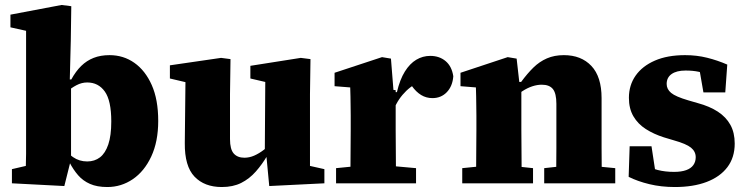

<svg xmlns="http://www.w3.org/2000/svg" viewBox="-20 -738 3008 773"><path d="M28 0V-57L84 -70Q85 -94 85 -119Q85 -144 85 -168.5Q85 -193 85 -215V-614L22 -628V-679L228 -718L267 -713L265 -574L261 -418L266 -411V-86L263 -85L239 11ZM412 15Q371 15 342.5 2.5Q314 -10 294.5 -32.5Q275 -55 260 -84H217L221 -154Q249 -123 274 -105.5Q299 -88 331 -88Q361 -88 382.5 -104.5Q404 -121 416 -156.5Q428 -192 428 -249Q428 -333 402 -369.5Q376 -406 331 -406Q309 -406 288 -395Q267 -384 249.5 -368.5Q232 -353 217 -339L213 -418H267Q285 -451 307 -472.5Q329 -494 357 -505Q385 -516 421 -516Q477 -516 521 -485Q565 -454 591 -395.5Q617 -337 617 -251Q617 -168 589 -108Q561 -48 514.5 -16.5Q468 15 412 15Z M873 15Q803 15 763 -27Q723 -69 724 -162L727 -442L766 -398L664 -422V-475L870 -505L908 -500L906 -359V-178Q906 -137 921 -120Q936 -103 964 -103Q984 -103 1003.5 -111.5Q1023 -120 1042.5 -135Q1062 -150 1079 -167L1091 -113H1057Q1036 -77 1010 -47.5Q984 -18 951 -1.5Q918 15 873 15ZM1064 11 1053 -105 1046 -106 1048 -408 988 -422V-473L1191 -505L1230 -500L1228 -359V-70L1286 -57V0Z M1333 0V-61L1434 -71H1544L1655 -61V0ZM1390 0Q1391 -30 1391 -67Q1391 -104 1391.5 -143Q1392 -182 1392 -215V-273Q1392 -297 1391.5 -315Q1391 -333 1391 -350Q1391 -367 1390 -386L1327 -391V-445L1518 -508L1554 -502L1564 -376L1573 -375V-215Q1573 -182 1573.5 -143Q1574 -104 1574 -67Q1574 -30 1575 0ZM1558 -275 1538 -367H1578Q1590 -418 1610 -450Q1630 -482 1656 -497.5Q1682 -513 1712 -513Q1749 -513 1774 -492Q1799 -471 1805 -431Q1802 -391 1779 -367Q1756 -343 1721 -343Q1696 -343 1675.5 -355.5Q1655 -368 1638 -392L1620 -417L1668 -407Q1630 -391 1600.5 -356Q1571 -321 1558 -275Z M1841 0V-61L1940 -71H2032L2126 -61V0ZM1896 0Q1897 -30 1897 -67Q1897 -104 1897.5 -143Q1898 -182 1898 -215V-273Q1898 -296 1897.5 -314.5Q1897 -333 1897 -350Q1897 -367 1896 -386L1834 -391V-445L2024 -508L2060 -502L2072 -396L2079 -394V-215Q2079 -182 2079.5 -143Q2080 -104 2080 -67Q2080 -30 2081 0ZM2171 0V-61L2262 -71H2354L2457 -61V0ZM2219 0Q2219 -30 2219.5 -67Q2220 -104 2220 -142.5Q2220 -181 2220 -215V-320Q2220 -362 2206 -379.5Q2192 -397 2161 -397Q2143 -397 2123 -390.5Q2103 -384 2082.5 -370.5Q2062 -357 2043 -338L2042 -408H2078Q2103 -442 2127.5 -466Q2152 -490 2182 -503Q2212 -516 2250 -516Q2320 -516 2361 -472.5Q2402 -429 2402 -343V-215Q2402 -181 2402 -142.5Q2402 -104 2402.5 -67Q2403 -30 2403 0Z M2697 15Q2642 15 2594.5 3.5Q2547 -8 2511 -26L2515 -149H2603L2622 -24L2571 -22V-73Q2599 -61 2628.5 -53.5Q2658 -46 2694 -46Q2723 -46 2742.5 -53Q2762 -60 2771.5 -73.5Q2781 -87 2781 -105Q2781 -128 2762 -143.5Q2743 -159 2693 -173L2653 -185Q2612 -198 2580 -218.5Q2548 -239 2530 -270Q2512 -301 2512 -344Q2512 -395 2539 -433.5Q2566 -472 2616.5 -494Q2667 -516 2738 -516Q2785 -516 2827 -505.5Q2869 -495 2908 -478L2900 -366H2812L2791 -487H2840V-433Q2816 -444 2793 -449Q2770 -454 2740 -454Q2704 -454 2684 -440Q2664 -426 2664 -400Q2664 -379 2682 -364Q2700 -349 2751 -334L2789 -323Q2837 -310 2870 -288.5Q2903 -267 2920.5 -235.5Q2938 -204 2938 -160Q2938 -104 2908.5 -65Q2879 -26 2825 -5.5Q2771 15 2697 15Z"/></svg>

Font: Source Serif 4 ExtraBold
Style: Regular
Weight: 800
Designer: Frank Grießhammer
Foundry: Adobe Systems Incorporated
Version: Version 4.004;hotconv 1.0.116;makeotfexe 2.5.65601